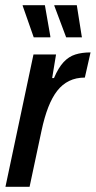

<svg xmlns="http://www.w3.org/2000/svg" viewBox="-20 -720 369 740"><path d="M1 0 109 -510H196L181 -419H188Q205 -459 225 -480.5Q245 -502 270.5 -510Q296 -518 329 -518L307 -421Q273 -421 246.5 -408Q220 -395 200.5 -370Q181 -345 166 -306.5Q151 -268 140 -216L94 0ZM110 -576 68 -696 67 -700H153L174 -580V-576ZM235 -576 190 -696 189 -700H276L295 -580L296 -576Z"/></svg>

Font: Saira Condensed Medium
Style: Italic
Weight: 500
Width: 3
Italic angle: -12°
Designer: Hector Gatti with collaboration of the Omnibus-Type team
Foundry: Omnibus-Type
Version: Version 1.101